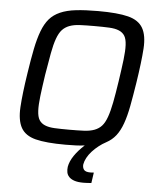

<svg xmlns="http://www.w3.org/2000/svg" viewBox="-59 -747 834 994"><g transform="rotate(5 358.0 -250.0)"><path d="M411 196Q383 196 365 190Q347 184 337 173.5Q327 163 324.5 149.5Q322 136 324 121Q329 92 349.5 62Q370 32 402 3Q381 6 356 7Q331 8 302 8Q201 8 146.5 -6Q92 -20 70.5 -58.5Q49 -97 53 -165.5Q57 -234 74 -344Q85 -417 96 -471.5Q107 -526 122 -565.5Q137 -605 158.5 -630Q180 -655 214 -670Q248 -685 296 -690.5Q344 -696 411 -696Q512 -696 567 -682Q622 -668 644 -629.5Q666 -591 661.5 -522.5Q657 -454 640 -344Q629 -274 619 -221Q609 -168 595 -129Q581 -90 561 -64.5Q541 -39 511 -23Q492 -13 473.5 1.5Q455 16 440 32.5Q425 49 415.5 66.5Q406 84 403 101Q401 117 409 128.5Q417 140 443 140Q448 140 452 139.5Q456 139 461 139L453 194Q438 195 428.5 195.5Q419 196 411 196ZM315 -71Q360 -71 391.5 -72.5Q423 -74 445.5 -82.5Q468 -91 483 -107.5Q498 -124 509 -154.5Q520 -185 529 -231Q538 -277 548 -344Q558 -411 563.5 -457Q569 -503 567.5 -533.5Q566 -564 556 -580.5Q546 -597 526 -605.5Q506 -614 475 -615.5Q444 -617 399 -617Q354 -617 322.5 -615.5Q291 -614 268.5 -605.5Q246 -597 231 -580.5Q216 -564 205 -533.5Q194 -503 185.5 -457Q177 -411 166 -344Q156 -277 150.5 -231Q145 -185 146.5 -154.5Q148 -124 158 -107.5Q168 -91 188 -82.5Q208 -74 239 -72.5Q270 -71 315 -71Z"/></g></svg>

Font: Azeri Sans
Style: Italic
Weight: 400
Designer: Hector Gatti & Omnibus-Type (original fonts) / Cristiano Sobral (main changes and remastering)
Foundry: Omnibus-Type
Version: Version 0.07;August 21, 2020;FontCreator 13.0.0.2681 64-bit;